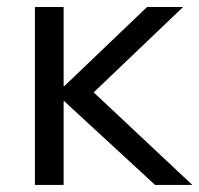

<svg xmlns="http://www.w3.org/2000/svg" viewBox="-20 -522 563 542"><path d="M78.6 0V-502.3H159.6V-278.9H161.6L395.2 -502.3H496.9L221.8 -239.6L223.8 -280.6L522.9 0H417.7L161.6 -236.1H159.6V0Z"/></svg>

Font: Mulish ExtraLight
Style: Regular
Weight: 200
Designer: Vernon Adams
Foundry: Vernon Adams
Version: Version 3.603